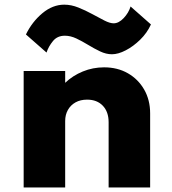

<svg xmlns="http://www.w3.org/2000/svg" viewBox="-20 -824 754 844"><path d="M84 0V-512H266.5V-460Q299.5 -491.5 344 -509.8Q388.5 -528 437.5 -528Q496.5 -528 542 -502Q587.5 -476 613.8 -430.2Q640 -384.5 640 -325.5V0H457.5V-286.5Q457.5 -332.5 432 -359.2Q406.5 -386 363 -386Q333.5 -386 312 -374Q290.5 -362 278.5 -340.8Q266.5 -319.5 266.5 -292V0ZM472 -585.5Q446.5 -585.5 420.2 -598Q394 -610.5 367.8 -626.5Q341.5 -642.5 315.8 -654.8Q290 -667 265 -667Q232 -667 212.8 -643.5Q193.5 -620 184.5 -593L94 -672.5Q121 -728 166.2 -765.8Q211.5 -803.5 262.5 -803.5Q293 -803.5 324.2 -791Q355.5 -778.5 384.8 -762.5Q414 -746.5 438.5 -734Q463 -721.5 479.5 -721.5Q502 -721.5 523.8 -744.5Q545.5 -767.5 554 -795.5L643.5 -716.5Q626.5 -679 596.2 -649.5Q566 -620 532.8 -602.8Q499.5 -585.5 472 -585.5Z"/></svg>

Font: Spartan Thin ExtraBold
Style: Regular
Weight: 800
Version: Version 1.004